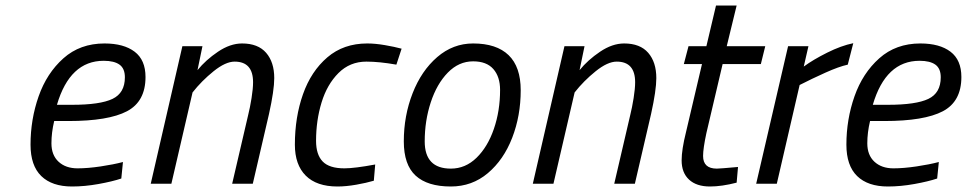

<svg xmlns="http://www.w3.org/2000/svg" viewBox="-20 -668 3515 698"><path d="M91 -142Q91 -234 120.5 -318Q150 -402 210.5 -456Q271 -510 360 -510Q430 -510 469.5 -480Q509 -450 509 -388Q509 -299 441.5 -263.5Q374 -228 229 -228H177Q167 -186 167 -147Q167 -104 193 -80Q219 -56 262 -56Q299 -56 346 -63Q393 -70 427 -79L421 -19Q388 -8 338 1Q288 10 242 10Q169 10 130 -28Q91 -66 91 -142ZM242 -287Q344 -287 389 -308.5Q434 -330 434 -387Q434 -419 414.5 -433Q395 -447 357 -447Q234 -447 187 -287Z M643 -500H716L698 -413Q728 -450 772.5 -480Q817 -510 860 -510Q918 -510 947.5 -476Q977 -442 977 -384Q977 -340 958 -254L899 0H824L882 -249Q889 -277 894.5 -311.5Q900 -346 900 -369Q900 -444 833 -444Q800 -444 756.5 -409Q713 -374 680 -332L603 0H528Z M1052 -142Q1052 -242 1081.5 -325.5Q1111 -409 1170 -459.5Q1229 -510 1315 -510Q1344 -510 1379 -504Q1414 -498 1440 -491L1421 -433Q1359 -444 1312 -444Q1252 -444 1210.5 -402.5Q1169 -361 1149 -295.5Q1129 -230 1129 -156Q1129 -106 1153 -81Q1177 -56 1232 -56Q1269 -56 1344 -70L1339 -11Q1312 -3 1275 3.5Q1238 10 1207 10Q1131 10 1091.5 -29.5Q1052 -69 1052 -142Z M1448 -154Q1448 -247 1480 -329Q1512 -411 1569.5 -460.5Q1627 -510 1700 -510Q1785 -510 1829 -467.5Q1873 -425 1873 -340Q1873 -247 1842 -167Q1811 -87 1753.5 -38.5Q1696 10 1619 10Q1534 10 1491 -29.5Q1448 -69 1448 -154ZM1798 -341Q1798 -389 1773.5 -417Q1749 -445 1700 -445Q1648 -445 1608 -404Q1568 -363 1546 -296Q1524 -229 1524 -154Q1524 -55 1619 -55Q1672 -55 1712.5 -94.5Q1753 -134 1775.5 -199.5Q1798 -265 1798 -341Z M2032 -500H2105L2087 -413Q2117 -450 2161.5 -480Q2206 -510 2249 -510Q2307 -510 2336.5 -476Q2366 -442 2366 -384Q2366 -340 2347 -254L2288 0H2213L2271 -249Q2278 -277 2283.5 -311.5Q2289 -346 2289 -369Q2289 -444 2222 -444Q2189 -444 2145.5 -409Q2102 -374 2069 -332L1992 0H1917Z M2458 -85Q2458 -124 2474 -188L2532 -435H2466L2483 -500H2548L2583 -648H2658L2622 -500H2762L2746 -435H2607L2548 -184Q2536 -128 2536 -101Q2536 -55 2586 -55Q2597 -55 2663 -61L2658 -4Q2604 10 2561 10Q2512 10 2485 -15Q2458 -40 2458 -85Z M2845 -500H2919L2902 -426Q2936 -451 2987 -476.5Q3038 -502 3082 -511L3062 -433Q3030 -426 2981 -404Q2932 -382 2887 -359L2804 0H2729Z M3057 -142Q3057 -234 3086.5 -318Q3116 -402 3176.5 -456Q3237 -510 3326 -510Q3396 -510 3435.5 -480Q3475 -450 3475 -388Q3475 -299 3407.5 -263.5Q3340 -228 3195 -228H3143Q3133 -186 3133 -147Q3133 -104 3159 -80Q3185 -56 3228 -56Q3265 -56 3312 -63Q3359 -70 3393 -79L3387 -19Q3354 -8 3304 1Q3254 10 3208 10Q3135 10 3096 -28Q3057 -66 3057 -142ZM3208 -287Q3310 -287 3355 -308.5Q3400 -330 3400 -387Q3400 -419 3380.5 -433Q3361 -447 3323 -447Q3200 -447 3153 -287Z"/></svg>

Font: Cairo
Style: Italic
Weight: 400
Italic angle: -13°
Designer: Mohamed Gaber, Accademia di Belle Arti di Urbino and others
Foundry: Kief Type Foundry, Accademia di Belle Arti di Urbino and others
Version: Version 3.011